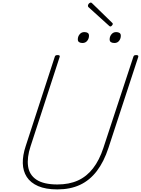

<svg xmlns="http://www.w3.org/2000/svg" viewBox="-20 -1439 1085 1478"><path d="M422 19Q332 19 273.5 -6.5Q215 -32 186 -77Q157 -122 155.5 -182.5Q154 -243 178 -315L401 -1000Q403 -1008 407.5 -1011.5Q412 -1015 424 -1015Q434 -1015 438 -1011.5Q442 -1008 439 -1000L215 -312Q187 -227 196 -160Q205 -93 260.5 -56Q316 -19 422 -19Q512 -19 579.5 -49.5Q647 -80 696 -143Q745 -206 776 -301L1006 -1000Q1008 -1008 1012.5 -1011.5Q1017 -1015 1029 -1015Q1049 -1015 1044 -1000L815 -301Q780 -194 725.5 -122.5Q671 -51 596 -16Q521 19 422 19ZM615 -1108Q599 -1108 589 -1114.5Q579 -1121 579 -1136Q579 -1158 593 -1175Q607 -1192 629 -1192Q646 -1192 655.5 -1185.5Q665 -1179 665 -1164Q665 -1142 651.5 -1125Q638 -1108 615 -1108ZM861 -1108Q844 -1108 834 -1114.5Q824 -1121 824 -1136Q824 -1158 838 -1175Q852 -1192 874 -1192Q890 -1192 900 -1185.5Q910 -1179 910 -1164Q910 -1142 897 -1125Q884 -1108 861 -1108ZM829 -1235Q826 -1235 824 -1237Q822 -1239 818 -1242L660 -1385Q658 -1388 657.5 -1390.5Q657 -1393 657 -1395Q657 -1400 660 -1405.5Q663 -1411 668.5 -1415Q674 -1419 678 -1419Q683 -1419 685.5 -1417Q688 -1415 692 -1411L844 -1263Q847 -1261 847.5 -1258Q848 -1255 848 -1254Q848 -1249 841.5 -1242Q835 -1235 829 -1235Z"/></svg>

Font: Playwrite BE VLG Thin
Style: Regular
Weight: 250
Designer: Veronika Burian, José Scaglione
Foundry: TypeTogether
Version: Version 1.002